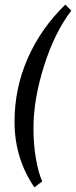

<svg xmlns="http://www.w3.org/2000/svg" viewBox="-20 -700 329 832"><path d="M43 -173Q43 -317 100 -447Q157 -577 263 -680L289 -654Q217 -560 171 -415Q125 -270 125 -144Q125 -75 135.5 -13.5Q146 48 163 86L129 112Q43 -14 43 -173Z"/></svg>

Font: Grenze
Style: Italic
Weight: 400
Italic angle: -10°
Designer: Renata Polastri
Foundry: Omnibus-Type
Version: Version 1.002; ttfautohint (v1.8)